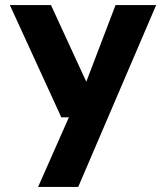

<svg xmlns="http://www.w3.org/2000/svg" viewBox="-20 -521 658 761"><path d="M131 220 253 -56H223L19 -501H182L322 -197L438 -501H599L290 220Z"/></svg>

Font: DM Sans 17pt Black
Style: Regular
Weight: 900
Version: Version 4.004;gftools[0.9.30]